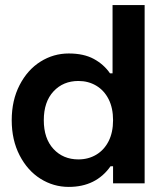

<svg xmlns="http://www.w3.org/2000/svg" viewBox="-20 -720 644 754"><path d="M548 0H424V-67H414Q357 14 250 14Q190 14 139 -18Q88 -50 57 -110Q26 -170 26 -248Q26 -326 57 -386Q88 -446 139 -478Q190 -510 250 -510Q309 -510 348.5 -488.5Q388 -467 412 -432H422V-700H548ZM288 -402Q228 -402 190 -361Q152 -320 152 -248Q152 -176 190 -135Q228 -94 288 -94Q327 -94 358 -112.5Q389 -131 406.5 -165.5Q424 -200 424 -248Q424 -296 406.5 -330.5Q389 -365 358 -383.5Q327 -402 288 -402Z"/></svg>

Font: Space Grotesk Variable
Style: Regular
Weight: 400
Designer: Florian Karsten (Space Grotesk), Colophon Foundry (Space Mono)
Foundry: Florian Karsten
Version: Version 1.106